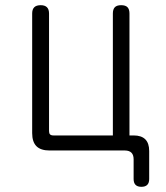

<svg xmlns="http://www.w3.org/2000/svg" viewBox="-20 -580 640 740"><path d="M555 110Q555 125 547.5 132.5Q540 140 525 140Q510 140 502.5 132.5Q495 125 495 110V34Q495 17 486.5 8.5Q478 0 461 0H171Q137 0 120.5 -16.5Q104 -33 104 -67V-528Q104 -544 112 -552Q120 -560 137 -560Q153 -560 161 -552Q169 -544 169 -528V-75Q169 -66 173 -62Q177 -58 186 -58H415V-528Q415 -544 422.5 -552Q430 -560 447 -560Q464 -560 471.5 -552Q479 -544 479 -528V-58H495Q525 -58 540 -43Q555 -28 555 2Z"/></svg>

Font: Maple Mono NL ExtraLight
Style: Regular
Weight: 275
Monospace: yes
Designer: subframe7536
Version: Version 7.000